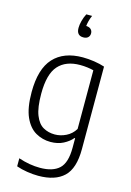

<svg xmlns="http://www.w3.org/2000/svg" viewBox="-151 -885 812 1188"><g transform="rotate(15 255.5 -291.0)"><path d="M218.5 230Q185 230 147 224Q109 218 78 207V155.5Q115 168 149.5 173.8Q184 179.5 216 179.5Q298 179.5 338.8 141.5Q379.5 103.5 379.5 7.5V-54H375.5Q354.5 -28.5 319.2 -10.2Q284 8 237 8Q186 8 142.2 -17Q98.5 -42 72 -100.5Q45.5 -159 45.5 -260Q45.5 -408.5 110.2 -479Q175 -549.5 296.5 -549.5Q332 -549.5 370 -543.8Q408 -538 437.5 -528V0.5Q437.5 124.5 382 177.2Q326.5 230 218.5 230ZM251 -43.5Q287.5 -43.5 322.8 -60.8Q358 -78 379.5 -113V-489Q363 -493.5 339.8 -496.5Q316.5 -499.5 293 -499.5Q202 -499.5 153.8 -445.8Q105.5 -392 105.5 -265.5Q105.5 -177 124.8 -128.8Q144 -80.5 177 -62Q210 -43.5 251 -43.5ZM266.5 -669.5Q223 -669.5 223 -719Q223 -738.5 229.5 -763.8Q236 -789 248 -812H285Q276 -791 271.8 -774.2Q267.5 -757.5 266 -742.5Q285.5 -742 296.2 -732Q307 -722 307 -705.5Q307 -689.5 296.5 -679.5Q286 -669.5 266.5 -669.5Z"/></g></svg>

Font: Encode Sans SemiCondensed SemiCondensed Light
Style: Regular
Weight: 300
Width: 4
Designer: Multiple Designers
Foundry: Impallari Type
Version: Version 3.000; ttfautohint (v1.8.3) -l 8 -r 50 -G 200 -x 14 